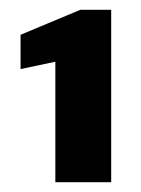

<svg xmlns="http://www.w3.org/2000/svg" viewBox="-20 -724 287 392"><path d="M93 -352V-598L22 -583V-653L144 -704H207V-352Z"/></svg>

Font: DM Sans 16pt Black
Style: Regular
Weight: 900
Version: Version 4.004;gftools[0.9.30]